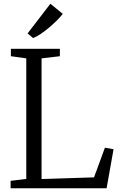

<svg xmlns="http://www.w3.org/2000/svg" viewBox="-20 -1003 644 1023"><path d="M36.5 0V-39.5L120 -49.5V-692L38 -703.5V-743H299V-703.5L201.5 -692V-49L481 -58L539 -216L585 -208L548 0ZM156 -800.5 127 -825 248.5 -983 314.5 -929Q302 -913 282.8 -893.8Q263.5 -874.5 241.2 -855.8Q219 -837 197 -822.2Q175 -807.5 157 -800.5Z"/></svg>

Font: Merriweather 36pt Light
Style: Regular
Weight: 300
Designer: Eben Sorkin
Foundry: Eben Sorkin
Version: Version 2.100